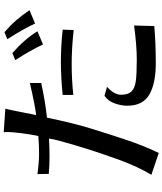

<svg xmlns="http://www.w3.org/2000/svg" viewBox="60 -898 880 1040"><g transform="rotate(-90 500.0 -378.0)"><path d="M73.2 2Q117.2 -71.3 153.3 -169.9Q217.8 -347.7 257.8 -498Q266.6 -530.3 269.5 -552.7Q223.6 -549.8 172.4 -549.8Q121.1 -549.8 78.1 -553.7L77.1 -615.2Q140.6 -606.4 188.5 -606.4Q236.3 -606.4 283.2 -610.4Q293 -654.3 298.8 -704.6Q304.7 -754.9 304.7 -767.6V-787.1Q304.7 -793 303.7 -797.9L431.6 -789.1Q427.7 -776.4 423.8 -756.8Q419.9 -737.3 416 -718.8Q412.1 -700.2 410.2 -689.5L396.5 -622.1Q448.2 -627.9 570.3 -656.2V-594.7Q471.7 -573.2 382.8 -563.5Q352.5 -418.9 325.2 -330.1Q297.9 -241.2 265.1 -142.1Q232.4 -43 191.4 42ZM447.3 -128.9Q447.3 -161.1 460 -196.8Q472.7 -232.4 501 -252L549.8 -238.3Q506.8 -200.2 506.8 -162.1Q506.8 -124 524.4 -106Q542 -87.9 580.1 -82.5Q618.2 -77.1 696.3 -77.1Q774.4 -77.1 881.8 -91.8L878.9 17.6Q793 25.4 681.2 25.9Q569.3 26.4 508.3 -8.8Q447.3 -43.9 447.3 -128.9ZM505.9 -420.9V-478.5Q589.8 -487.3 680.7 -488.3Q771.5 -488.3 859.4 -478.5L857.4 -418.9Q760.7 -429.7 673.8 -429.7Q586.9 -429.7 505.9 -420.9ZM694.3 -735.4 732.4 -751Q807.6 -685.5 850.6 -615.2L779.3 -585Q750 -648.4 694.3 -735.4ZM807.6 -778.3 845.7 -793.9Q914.1 -735.4 964.8 -658.2L892.6 -627.9Q863.3 -691.4 807.6 -778.3Z"/></g></svg>

Font: GenEi LateMin v2
Style: Medium
Weight: 500
Designer: o_tamon (Modified)
Foundry: o_tamon / Adobe Systems Incorporated / FONT 910 / Philipp H. Poll
Version: Version 2.1;Original Version 1.004